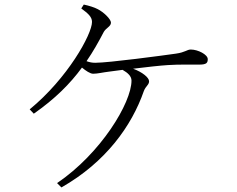

<svg xmlns="http://www.w3.org/2000/svg" viewBox="-20 -792 1040 841"><path d="M249 29C444 -82 557 -241 610 -393C618 -415 633 -420 633 -436C633 -452 604 -476 563 -491C621 -498 682 -505 716 -507C761 -510 824 -509 853 -509C885 -509 890 -517 890 -533C890 -553 847 -575 816 -575C798 -575 793 -563 750 -557C694 -549 456 -517 397 -517C384 -517 373 -519 359 -524C388 -566 412 -609 435 -653C446 -671 466 -676 466 -693C466 -708 434 -739 408 -752C393 -760 370 -767 347 -772L336 -755C366 -733 383 -718 383 -696C383 -642 276 -449 110 -313L128 -294C221 -359 287 -425 339 -496C356 -482 375 -469 388 -469C407 -469 431 -475 456 -478L517 -486C540 -473 556 -458 556 -439C556 -342 422 -120 230 10Z"/></svg>

Font: Noto Serif HK Light
Style: Regular
Weight: 300
Designer: Ryoko NISHIZUKA 西塚涼子 (kana & ideographs); Frank Grießhammer (Latin, Greek & Cyrillic); Wenlong ZHANG 张文龙 (bopomofo); San
Foundry: Adobe
Version: Version 2.001;hotconv 1.1.0;makeotfexe 2.6.0